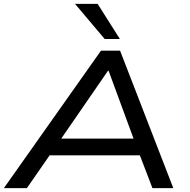

<svg xmlns="http://www.w3.org/2000/svg" viewBox="-33 -965 974 985"><path d="M-13 0 485 -705H583L856 0H749L672 -201L719 -168H181L245 -202L105 0ZM521 -602 264 -229 231 -254H696L661 -230L524 -602ZM504 -765 352 -945H468L582 -765Z"/></svg>

Font: Nunito Sans 10pt Expanded Medium
Style: Italic
Weight: 500
Width: 7
Italic angle: -9°
Designer: Vernon Adams
Foundry: Vernon Adams
Version: Version 3.101;gftools[0.9.27]